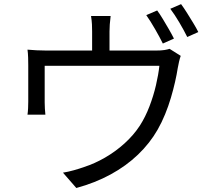

<svg xmlns="http://www.w3.org/2000/svg" viewBox="-20 -867 1040 935"><path d="M745.4 -816.1Q758.4 -798.7 773.2 -774.1Q788 -749.5 802.5 -724.5Q816.9 -699.5 827.1 -679.1L773 -655Q758.2 -685.3 735.2 -725.1Q712.3 -765 692.3 -793.3ZM861.8 -846.9Q875.4 -828.6 891 -803.7Q906.6 -778.8 921.5 -754.3Q936.5 -729.8 945.7 -710.9L891.9 -686.8Q875.7 -719.6 853.1 -757.9Q830.5 -796.2 809.3 -824.2ZM518.8 -789.2Q516 -766.2 514.6 -748.1Q513.3 -729.9 513.3 -714Q513.3 -702.5 513.3 -677.5Q513.3 -652.6 513.3 -625.6Q513.3 -598.7 513.3 -580.5H428.6Q428.6 -600.5 428.6 -627.4Q428.6 -654.4 428.6 -678.4Q428.6 -702.5 428.6 -714Q428.6 -729.9 427.8 -748.1Q426.9 -766.2 423.3 -789.2ZM860.1 -595Q856.2 -584.6 852 -567Q847.8 -549.3 845.5 -534.9Q840.9 -505.1 832.5 -468.1Q824.1 -431 812.2 -390.7Q800.3 -350.4 784 -310.6Q767.8 -270.8 747.1 -234.7Q709.8 -169.5 652.2 -114.2Q594.6 -58.9 519 -17.7Q443.3 23.6 351.7 48.5L286.6 -26.2Q311.6 -30.1 339 -37.8Q366.5 -45.4 389.9 -53.9Q440.5 -70.1 491.3 -99.4Q542.2 -128.7 586.5 -168.7Q630.7 -208.7 661.4 -255.7Q688.5 -298.2 708 -349.4Q727.6 -400.7 739.6 -452.4Q751.6 -504.2 756.2 -546.7H197.6Q197.6 -531.1 197.6 -506Q197.6 -481 197.6 -453.5Q197.6 -425.9 197.6 -402.7Q197.6 -379.5 197.6 -368.1Q197.6 -354.6 198.6 -337.4Q199.6 -320.2 201 -308.7H113.9Q115.9 -322.1 116.8 -340.1Q117.6 -358.1 117.6 -372.6Q117.6 -384.6 117.6 -408.2Q117.6 -431.8 117.6 -459.3Q117.6 -486.9 117.6 -511Q117.6 -535.1 117.6 -548.2Q117.6 -564 117 -586.3Q116.3 -608.7 113.9 -625.2Q135.8 -623.4 158.4 -622.1Q181.1 -620.8 207.4 -620.8H737.3Q765.4 -620.8 780.8 -623.4Q796.2 -626 805.8 -629.2Z"/></svg>

Font: Noto Sans HK Thin
Style: Regular
Weight: 100
Designer: Ryoko NISHIZUKA 西塚涼子 (kana, bopomofo & ideographs); Paul D. Hunt (Latin, Greek & Cyrillic); Sandoll Communications 산돌커뮤니
Foundry: Adobe
Version: Version 2.004-H2;hotconv 1.0.118;makeotfexe 2.5.65603